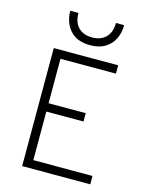

<svg xmlns="http://www.w3.org/2000/svg" viewBox="-135 -1016 858 1100"><g transform="rotate(15 294.0 -465.5)"><path d="M106 0V-700H488V-650.5H159V-387H379.5V-337.5H159V-49.5H510V0ZM301.5 -769.5Q247.5 -769.5 212.2 -791.2Q177 -813 159.5 -849.8Q142 -886.5 142 -931H190.5Q190.5 -893 204.2 -867.2Q218 -841.5 242.8 -828.5Q267.5 -815.5 301.5 -815.5Q335 -815.5 360 -828.5Q385 -841.5 399 -867.2Q413 -893 413 -931H461.5Q461.5 -886.5 444 -849.8Q426.5 -813 390.8 -791.2Q355 -769.5 301.5 -769.5Z"/></g></svg>

Font: Overpass ExtraLight
Style: Regular
Weight: 250
Designer: Delve Withrington, Dave Bailey, Thomas Jockin
Foundry: Delve Fonts LLC
Version: Version 4.000